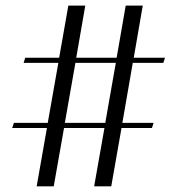

<svg xmlns="http://www.w3.org/2000/svg" viewBox="-20 -699 640 675"><path d="M63 -478 68.8 -496.1H188L220.2 -679.2H279.8L248 -496.1H390.1L421.9 -679.2H481.9L450.2 -496.1H560.1L554.2 -478H446.8L410.2 -267.1H520L514.2 -249H407.2L371.1 -43.9H311L347.2 -249H205.1L168.9 -43.9H108.9L145 -249H22.9L28.8 -267.1H147.9L185.1 -478ZM245.1 -478 208 -267.1H350.1L387.2 -478Z"/></svg>

Font: Antic Didone
Style: Regular
Weight: 400
Designer: Santiago Orozco
Foundry: Santiago Orozco
Version: Version 2.000